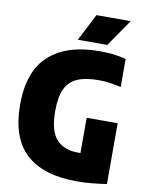

<svg xmlns="http://www.w3.org/2000/svg" viewBox="-102 -1022 843 1104"><g transform="rotate(10 320.0 -470.5)"><path d="M425 10Q228 10 127.5 -82.2Q27 -174.5 27 -370Q27 -563 129.8 -656.5Q232.5 -750 425 -750Q471.5 -750 507.8 -745.5Q544 -741 579 -732V-568Q545.5 -575.5 514 -580.2Q482.5 -585 448 -585Q371.5 -585 324 -564.5Q276.5 -544 254.2 -496.2Q232 -448.5 232 -367Q232 -249.5 276.8 -201.8Q321.5 -154 403 -154Q410 -154 417 -154V-360H598V-5Q555.5 1.5 510.2 5.8Q465 10 425 10ZM289 -793 370 -951H570L461 -793Z"/></g></svg>

Font: Encode Sans Condensed Black
Style: Regular
Weight: 900
Width: 3
Designer: Multiple Designers
Foundry: Impallari Type
Version: Version 3.000; ttfautohint (v1.8.3) -l 8 -r 50 -G 200 -x 14 